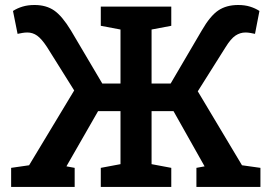

<svg xmlns="http://www.w3.org/2000/svg" viewBox="-20 -737 1068 757"><path d="M23.9 0V-75.2L94.7 -85.4L272.5 -380.4L165.5 -551.3Q144 -584 126.5 -596.4Q108.9 -608.9 87.9 -608.9Q78.1 -608.9 68.4 -607.2Q58.6 -605.5 49.3 -603.5L31.2 -693.8Q47.9 -704.6 68.6 -710.9Q89.4 -717.3 116.2 -717.3Q162.1 -717.3 193.6 -695.6Q225.1 -673.8 259.8 -616.7L383.3 -407.7H455.1V-620.6L377.4 -635.3V-710.9H655.3V-635.3L577.6 -620.6V-407.7H652.8L775.4 -616.7Q808.6 -674.3 840.6 -695.8Q872.6 -717.3 918.9 -717.3Q945.3 -717.3 965.8 -710.9Q986.3 -704.6 1002.9 -693.8L985.4 -603.5Q976.1 -605.5 966.6 -607.2Q957 -608.9 947.8 -608.9Q926.8 -608.9 908.4 -596.7Q890.1 -584.5 869.6 -551.3L759.8 -377L934.1 -85.4L1006.8 -75.2V0H754.4V-75.2L786.6 -81.1L785.6 -83L664.1 -298.8H577.6V-89.8L655.3 -75.2V0H377.4V-75.2L455.1 -89.8V-298.8H366.7L243.2 -83.5L242.2 -81.1L274.4 -75.2V0Z"/></svg>

Font: Roboto Slab Medium
Style: Regular
Weight: 500
Designer: Google
Version: Version 2.001; ttfautohint (v1.8.3)